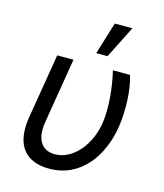

<svg xmlns="http://www.w3.org/2000/svg" viewBox="-116 -860 816 956"><g transform="rotate(15 292.0 -381.5)"><path d="M120.7 -545.5 65.3 -211.6C40.5 -58.2 110.1 9.9 227.3 9.9C391.3 9.9 483.7 -127.8 508.5 -277C524.1 -372.2 516 -485.8 495.7 -545.5H407.7C427.2 -464.5 438.2 -358 426.1 -277C406.6 -159.1 327.4 -66.8 235.8 -66.8C179.7 -66.8 131.7 -103.7 149.1 -210.2L204.5 -545.5ZM305.4 -606.5H363.6L447.4 -772.7H356.5Z"/></g></svg>

Font: Margiela Sans
Style: Italic
Weight: 400
Italic angle: -9.39999°
Designer: Stefan Endress, Andreas Faust
Version: Version 1.100;FEAKit 1.0